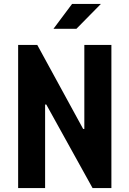

<svg xmlns="http://www.w3.org/2000/svg" viewBox="-20 -959 660 979"><path d="M72.5 0H210V-426H216L452 0H548V-730H410V-301.5H404L170 -730H72.5ZM369.5 -812H252.5L347.5 -939H494.5Z"/></svg>

Font: Monaspace Krypton
Style: Bold
Weight: 700
Designer: Riley Cran & the Lettermatic Team
Foundry: Lettermatic
Version: Version 1.200 (Monaspace Krypton)